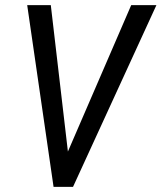

<svg xmlns="http://www.w3.org/2000/svg" viewBox="-20 -731 632 751"><path d="M245.6 -138.2 493.2 -710.9H591.8L265.6 0H189.5L86.4 -710.9H178.7Z"/></svg>

Font: MAUL Condensed Italic
Style: Condenced Regular Italic
Weight: 400
Italic angle: -12°
Designer: MAUL
Version: Version 1.0; 2020; ttfautohint (v1.8.3)